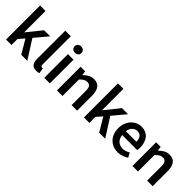

<svg xmlns="http://www.w3.org/2000/svg" viewBox="183 -1755 2815 2815"><g transform="rotate(45 1590.5 -348.0)"><path d="M73 0V-706H186V-265H189L371 -491H497L329 -291L514 0H389L263 -213L186 -125V0Z M707 12Q645 12 620 -25Q595 -62 595 -126V-706H710V-120Q710 -99 718 -90.5Q726 -82 735 -82Q739 -82 742.5 -82Q746 -82 753 -84L768 2Q745 12 707 12Z M866 0V-491H981V0ZM924 -577Q893 -577 873 -595Q853 -613 853 -642Q853 -671 873 -689.5Q893 -708 924 -708Q955 -708 975 -689.5Q995 -671 995 -642Q995 -613 975 -595Q955 -577 924 -577Z M1128 0V-491H1223L1231 -425H1235Q1268 -457 1306.5 -480Q1345 -503 1396 -503Q1475 -503 1511 -452.5Q1547 -402 1547 -308V0H1432V-293Q1432 -354 1414 -379Q1396 -404 1355 -404Q1323 -404 1298.5 -388.5Q1274 -373 1243 -343V0Z M1688 0V-706H1801V-265H1804L1986 -491H2112L1944 -291L2129 0H2004L1878 -213L1801 -125V0Z M2397 12Q2346 12 2302 -5.5Q2258 -23 2225 -56Q2192 -89 2173.5 -136.5Q2155 -184 2155 -245Q2155 -305 2174 -353Q2193 -401 2224.5 -434Q2256 -467 2297 -485Q2338 -503 2381 -503Q2431 -503 2469 -486Q2507 -469 2532.5 -438Q2558 -407 2571 -364Q2584 -321 2584 -270Q2584 -253 2582.5 -238Q2581 -223 2579 -214H2267Q2275 -148 2313.5 -112.5Q2352 -77 2412 -77Q2444 -77 2471.5 -86.5Q2499 -96 2526 -113L2565 -41Q2530 -18 2487 -3Q2444 12 2397 12ZM2266 -292H2484Q2484 -349 2459.5 -381.5Q2435 -414 2384 -414Q2340 -414 2307 -383Q2274 -352 2266 -292Z M2694 0V-491H2789L2797 -425H2801Q2834 -457 2872.5 -480Q2911 -503 2962 -503Q3041 -503 3077 -452.5Q3113 -402 3113 -308V0H2998V-293Q2998 -354 2980 -379Q2962 -404 2921 -404Q2889 -404 2864.5 -388.5Q2840 -373 2809 -343V0Z"/></g></svg>

Font: CV Source Sans Light
Style: Bold
Weight: 600
Designer: Paul D. Hunt
Foundry: Adobe Systems Incorporated
Version: Version 3.001